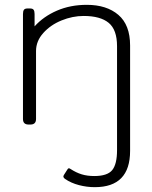

<svg xmlns="http://www.w3.org/2000/svg" viewBox="-20 -515 628 794"><path d="M249 225Q244 221 242.5 217.5Q241 214 244 209L258 187Q261 181 265 181Q268 181 272 184Q295 199 318 206Q341 213 370 213Q424 213 444 188.5Q464 164 464 106V-324Q464 -392 429.5 -420.5Q395 -449 326 -449Q280 -449 234.5 -430.5Q189 -412 159 -378.5Q129 -345 129 -304V-23Q129 0 106 0H98Q75 0 75 -23V-457Q75 -469 79 -474.5Q83 -480 94 -480H104Q115 -480 119 -474.5Q123 -469 123 -457V-406Q160 -447 215.5 -471Q271 -495 339 -495Q421 -495 469.5 -453.5Q518 -412 518 -327V109Q518 259 372 259Q339 259 306.5 250.5Q274 242 249 225Z"/></svg>

Font: Mitr ExtraLight
Style: Regular
Weight: 275
Designer: Thanarat Vachiruckul
Foundry: Cadson Demak Co.,Ltd.
Version: Version 1.001